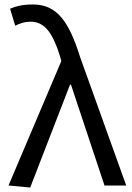

<svg xmlns="http://www.w3.org/2000/svg" viewBox="-20 -829 592 858"><path d="M115 9 293 -451H297L447 0H544L338 -574C289 -730 236 -809 128 -809C80 -809 51 -801 25 -790L48 -714C68 -724 88 -732 118 -732C180 -732 217 -679 248 -578L254 -556L18 0Z"/></svg>

Font: Noto Sans JP Regular
Style: Regular
Weight: 400
Designer: Ryoko NISHIZUKA (kana & ideographs); Paul D. Hunt (Latin, Greek & Cyrillic); Wenlong ZHANG (bopomofo); Sandoll Communica
Foundry: Adobe Systems Incorporated
Version: Version 1.004;PS 1.004;hotconv 1.0.82;makeotf.lib2.5.63406